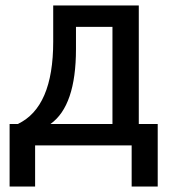

<svg xmlns="http://www.w3.org/2000/svg" viewBox="-20 -530 630 700"><path d="M108 0H460V150H555V-78H486V-510H174V-378Q174 -139 45 -78H15V150H108ZM164 -78Q257 -144 257 -351V-432H390V-78Z"/></svg>

Font: Sawarabi Gothic
Style: Regular
Weight: 400
Designer: mshio (mshio@users.sourceforge.jp)
Version: Version 20141215